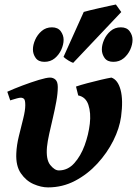

<svg xmlns="http://www.w3.org/2000/svg" viewBox="-20 -794 596 834"><path d="M505.9 -287.1Q499 -236.8 472.2 -183.1Q445.3 -129.4 402.8 -83.3Q360.4 -37.1 305.9 -8.5Q251.5 20 188.5 20Q158.7 20 125.7 5.6Q92.8 -8.8 70.6 -41.3Q48.3 -73.7 50.8 -127.9Q52.2 -163.1 62 -202.9Q71.8 -242.7 80.8 -278.6Q89.8 -314.5 89.8 -336.9Q89.8 -359.4 84.2 -364.5Q78.6 -369.6 69.8 -369.6Q64.5 -369.6 53.5 -366.7Q42.5 -363.8 33.4 -360.8Q24.4 -357.9 24.4 -357.9L11.7 -395.5Q39.6 -408.2 77.1 -422.4Q114.7 -436.5 148.4 -446.8Q182.1 -457 197.3 -457Q211.4 -457 221.2 -447.8Q231 -438.5 231 -416Q231 -388.2 224.6 -353.3Q218.3 -318.4 209.7 -282Q201.2 -245.6 193.8 -212.6Q186.5 -179.7 184.1 -155.8Q179.2 -101.1 198.2 -77.4Q217.3 -53.7 235.4 -53.7Q274.4 -53.7 302.5 -85Q330.6 -116.2 347.7 -162.8Q364.7 -209.5 370.1 -256.3Q375.5 -303.7 364 -338.4Q352.5 -373 319.8 -379.4L310.1 -418Q329.6 -424.8 359.1 -432.6Q388.7 -440.4 417.7 -447.3Q446.8 -454.1 463.9 -457Q492.2 -447.3 503.9 -403.1Q515.6 -358.9 505.9 -287.1ZM555.7 -621.1Q555.7 -600.6 545.7 -578.4Q535.6 -556.2 517.1 -540.8Q498.5 -525.4 472.2 -525.4Q446.3 -525.4 434.3 -542.2Q422.4 -559.1 422.4 -579.1Q422.4 -599.1 432.1 -621.3Q441.9 -643.6 460.4 -659.4Q479 -675.3 504.9 -675.3Q530.8 -675.3 543.2 -658.2Q555.7 -641.1 555.7 -621.1ZM256.3 -621.1Q256.3 -600.6 246.3 -578.4Q236.3 -556.2 217.8 -540.8Q199.2 -525.4 172.9 -525.4Q147 -525.4 135 -542.2Q123 -559.1 123 -579.1Q123 -599.1 132.8 -621.3Q142.6 -643.6 161.1 -659.4Q179.7 -675.3 205.6 -675.3Q231.4 -675.3 243.9 -658.2Q256.3 -641.1 256.3 -621.1ZM506.8 -741.7 297.9 -521Q290 -523.4 277.1 -531.2Q264.2 -539.1 255.9 -546.9L343.8 -742.2Q352.1 -744.6 370.8 -749.3Q389.6 -753.9 412.1 -759Q434.6 -764.2 454.3 -768.3Q474.1 -772.5 483.4 -774.4Z"/></svg>

Font: Gentium Book Plus
Style: Bold Italic
Weight: 700
Italic angle: -8°
Designer: Victor Gaultney, Annie Olsen, Iska Routamaa, Becca Hirsbrunner
Foundry: SIL International
Version: Version 6.101